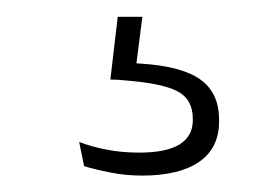

<svg xmlns="http://www.w3.org/2000/svg" viewBox="-20 -24 314 234"><path d="M153.5 -3.5 144.5 67 125.5 52.5Q130 52.5 137.5 52.8Q145 53 151 53.5Q201 56.5 224 72.8Q247 89 247 122V124Q247 156.5 222.8 173.2Q198.5 190 153 190Q133 190 114.2 186.2Q95.5 182.5 82.5 178.5L76.5 149Q92 155 110.5 158.5Q129 162 149.5 162Q182.5 162 198.8 152Q215 142 215 122.5V121Q215 97 196.2 87.2Q177.5 77.5 132.5 74Q128 73.5 123.5 73.2Q119 73 114.5 73L123.5 -3.5Z"/></svg>

Font: Anek Gurmukhi ExtraLight
Style: Regular
Weight: 250
Designer: Sarang Kulkarni (Gurmukhi), Yesha Goshar (Latin)
Foundry: Ek Type
Version: Version 1.003